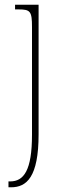

<svg xmlns="http://www.w3.org/2000/svg" viewBox="-20 -556 274 816"><path d="M16 240H27C93 240 144 197 144 15V-536H44V-516H59C109 -516 116 -508 116 -441V16C116 169 81 215 23 215H16Z"/></svg>

Font: Noto Serif Hebrew Condensed Thin
Style: Regular
Weight: 100
Width: 3
Designer: Monotype Design Team
Foundry: Monotype Imaging Inc.
Version: Version 2.004